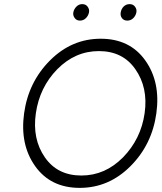

<svg xmlns="http://www.w3.org/2000/svg" viewBox="-20 -900 784 932"><path d="M379 -880Q363 -880 351 -868Q339 -856 336 -840Q333 -825 343 -812Q352 -800 368 -800Q385 -800 397 -812Q409 -824 412 -840Q415 -855 405 -868Q396 -880 379 -880ZM609 -880Q592 -880 580 -868Q569 -857 566 -840Q563 -824 572 -812Q581 -800 598 -800Q615 -800 627 -812Q639 -824 642 -840Q645 -855 635 -868Q626 -880 609 -880ZM460 -652Q576 -652 637 -564Q668 -520 679.5 -466.5Q691 -413 682 -350Q664 -225 577 -136Q490 -48 375 -48Q259 -48 198 -136Q136 -225 154 -350Q163 -413 189 -466.5Q215 -520 258 -564Q345 -652 460 -652ZM469 -712Q328 -712 223 -607Q118 -502 97 -350Q76 -198 151 -93Q226 12 367 12Q508 12 613 -93Q718 -198 739 -350Q760 -502 685 -607Q610 -712 469 -712Z"/></svg>

Font: Unageo
Style: Light-Italic
Weight: 300
Designer: Richard Sepsi
Foundry: Richard Sepsi
Version: Version 2.000